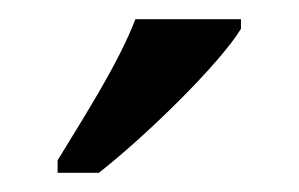

<svg xmlns="http://www.w3.org/2000/svg" viewBox="-20 -786 311 200"><path d="M40 -619V-606H83C134 -646 210 -721 231 -756V-766H121C104 -721 68 -665 40 -619Z"/></svg>

Font: Noto Serif Bengali Condensed Medium
Style: Regular
Weight: 500
Width: 3
Designer: Juan Bruce, Universal Thirst, Indian Type Foundry and the Monotype Design Team.
Foundry: Monotype Imaging Inc.
Version: Version 2.003